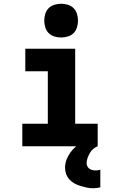

<svg xmlns="http://www.w3.org/2000/svg" viewBox="-20 -780 640 1024"><path d="M99 0V-120H235V-400H115V-520H381V-120H501V0ZM306 -580Q288 -580 270 -585.5Q252 -591 239.5 -603.5Q227 -616 221.5 -634Q216 -652 216 -670Q216 -688 221.5 -706Q227 -724 239.5 -736.5Q252 -749 270 -754.5Q288 -760 306 -760Q324 -760 342 -754.5Q360 -749 372.5 -736.5Q385 -724 390.5 -706Q396 -688 396 -670Q396 -652 390.5 -634Q385 -616 372.5 -603.5Q360 -591 342 -585.5Q324 -580 306 -580ZM477 224Q460 224 443 220.5Q426 217 409.5 212Q393 207 377.5 198.5Q362 190 350.5 177.5Q339 165 333 148.5Q327 132 327 115Q327 93 334.5 72.5Q342 52 354.5 34.5Q367 17 383.5 2.5Q400 -12 419 -22Q438 -32 458.5 -38Q479 -44 501 -46V0Q488 5 477 14.5Q466 24 459 36.5Q452 49 447 62.5Q442 76 442 91Q442 99 446 107Q450 115 457 120Q464 125 472.5 127Q481 129 490 129Q496 129 502.5 128Q509 127 515 125V219Q506 221 496.5 222.5Q487 224 477 224Z"/></svg>

Font: Iosevka Heavy Extended
Style: Regular
Weight: 900
Width: 7
Monospace: yes
Designer: Belleve Invis
Foundry: Belleve Invis
Version: Version 32.5.0; ttfautohint (v1.8.4)